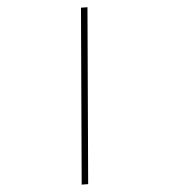

<svg xmlns="http://www.w3.org/2000/svg" viewBox="-293 -840 954 1084"><g transform="rotate(-30 184.5 -298.5)"><path d="M416 -740 449 -724 -47 143 -80 127Z"/></g></svg>

Font: Inria Serif Light
Style: Italic
Weight: 300
Italic angle: -10°
Designer: Black Foundry Team
Foundry: Black Foundry
Version: Version 1.000; ttfautohint (v1.8.3)